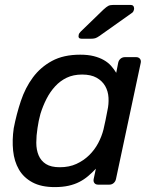

<svg xmlns="http://www.w3.org/2000/svg" viewBox="-20 -753 626 783"><path d="M36 -230Q47 -287 65 -341Q83 -395 114 -437Q145 -479 192 -504.5Q239 -530 307 -530Q339 -530 362.5 -524Q386 -518 403.5 -508Q421 -498 433 -484.5Q445 -471 454 -456L462 -497Q464 -507 471.5 -513.5Q479 -520 490 -520H535Q545 -520 550.5 -513.5Q556 -507 554 -497L453 -23Q451 -13 443.5 -6.5Q436 0 426 0H380Q370 0 365 -6.5Q360 -13 362 -23L371 -65Q356 -49 339.5 -35Q323 -21 303.5 -11Q284 -1 259.5 4.5Q235 10 203 10Q148 10 112 -9.5Q76 -29 57 -62Q38 -95 33.5 -138.5Q29 -182 36 -230ZM224 -71Q262 -71 291.5 -84.5Q321 -98 343.5 -120Q366 -142 380.5 -169.5Q395 -197 402 -225Q406 -241 410.5 -263.5Q415 -286 418 -302Q424 -328 422.5 -354.5Q421 -381 409 -402Q397 -423 374 -436Q351 -449 315 -449Q279 -449 252 -436Q225 -423 204.5 -400.5Q184 -378 169.5 -349.5Q155 -321 145 -289Q141 -274 138 -260Q135 -246 133 -231Q128 -200 128 -171Q128 -142 137.5 -119.5Q147 -97 167.5 -84Q188 -71 224 -71ZM301 -611Q302 -617 309 -624L402 -714Q414 -725 421.5 -729Q429 -733 443 -733H512Q527 -733 527 -717Q525 -705 519 -701L385 -606Q375 -599 368 -597Q361 -595 350 -595H313Q297 -595 301 -611Z"/></svg>

Font: SVN-Rubik
Style: Italic
Weight: 400
Italic angle: -12°
Designer: Hubert and Fischer
Foundry: Hubert & Fischer
Version: Version 2.101; ttfautohint (v1.8.3)